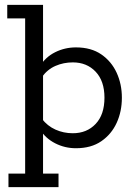

<svg xmlns="http://www.w3.org/2000/svg" viewBox="-20 -603 563 794"><path d="M15 171V115H84V-527H10V-583H158V-332L145 -329Q168 -367 208 -387Q248 -407 294 -407Q357 -407 399 -378Q441 -349 462.5 -302Q484 -255 484 -199Q484 -142 462.5 -95Q441 -48 399 -19Q357 10 294 10Q248 10 208 -10.5Q168 -31 145 -68L158 -65V115H222V171ZM281 -52Q339 -52 375.5 -90.5Q412 -129 412 -199Q412 -268 375.5 -306.5Q339 -345 281 -345Q243 -345 209.5 -330.5Q176 -316 153 -284L158 -315V-80L153 -112Q176 -82 209.5 -67Q243 -52 281 -52Z"/></svg>

Font: Rokkitt SemiBold
Style: Regular
Weight: 400
Version: Version 3.103